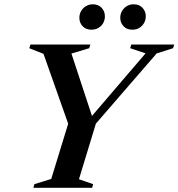

<svg xmlns="http://www.w3.org/2000/svg" viewBox="-20 -898 853 918"><path d="M676 -643 602.5 -667.5 607.5 -685H813L807.5 -667.5L729 -642.5L438.5 -307L357.5 -41L425.5 -17.5L420.5 0H139.5L144.5 -17.5L225 -42.5L306 -306.5L188 -640.5L120 -667.5L125.5 -685H412L406.5 -667.5L321.5 -642L426.5 -323H402ZM417 -756Q391 -756 375.2 -772.5Q359.5 -789 359.5 -812.5Q359.5 -830.5 367.8 -845Q376 -859.5 390.8 -868.5Q405.5 -877.5 424 -877.5Q450 -877.5 465.8 -860.8Q481.5 -844 481.5 -820Q481.5 -802.5 473.5 -788Q465.5 -773.5 451 -764.8Q436.5 -756 417 -756ZM612.5 -756Q586.5 -756 570.8 -772.5Q555 -789 555 -812.5Q555 -830.5 563.2 -845Q571.5 -859.5 586 -868.5Q600.5 -877.5 619.5 -877.5Q645.5 -877.5 661.2 -860.8Q677 -844 677 -820Q677 -802.5 668.8 -788Q660.5 -773.5 646.2 -764.8Q632 -756 612.5 -756Z"/></svg>

Font: Newsreader 36pt SemiBold
Style: Italic
Weight: 600
Italic angle: -17°
Designer: Hugues Gentile
Foundry: Production Type
Version: Version 1.003